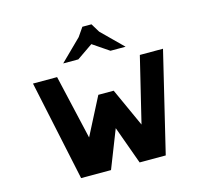

<svg xmlns="http://www.w3.org/2000/svg" viewBox="-154 -1380 1733 1569"><g transform="rotate(-15 712.0 -596.0)"><path d="M672 -1192H749L794 -1118L971 -943H843L706 -1036L571 -943H443L621 -1118ZM342 0 162 -848H366L491 -304L654 -621H784L932 -295L1066 -848H1262L1058 0H837L721 -321L595 0Z"/></g></svg>

Font: OpenDyslexic
Style: Bold
Weight: 800
Designer: Abbie Gonzalez
Version: Version 0.920;hotconv 1.0.109;makeotfexe 2.5.65596